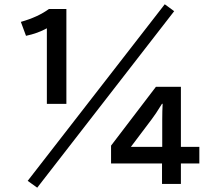

<svg xmlns="http://www.w3.org/2000/svg" viewBox="-20 -827 1040 894"><path d="M198.2 -343.3V-695.3Q156.2 -671.9 101.1 -660.2L77.1 -725.1Q156.7 -747.6 208 -785.2H289.1V-343.3ZM747.1 -807.1 791 -774.9 153.3 46.9 108.9 15.1ZM706.1 -422.9H822.3V-143.1H908.2V-65.9H822.3V29.3H734.4V-65.9H497.1V-148.9ZM735.4 -143.1V-268.1Q735.4 -311 737.3 -343.8H734.4L732.4 -340.8Q704.1 -294.4 685.1 -270L589.4 -143.1Z"/></svg>

Font: BIZ UDPGothic
Style: Bold
Weight: 700
Designer: TypeBank Co., Ltd.
Foundry: Morisawa Inc.
Version: Version 1.051